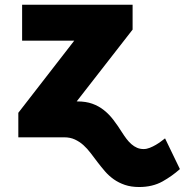

<svg xmlns="http://www.w3.org/2000/svg" viewBox="-20 -565 760 790"><path d="M55.4 -100.9 285.5 -397.7H71V-545.5H525.6V-443.2L295.5 -147.7H298.3Q333.1 -147.7 359.6 -138.3Q386 -128.9 407.3 -112Q428.6 -95.2 446.6 -71.7Q464.5 -48.3 481.9 -20.6Q491.1 -6 500.7 6.6Q510.3 19.2 521 28.4Q531.6 37.6 543.9 43Q556.1 48.3 571 48.3Q583.5 48.3 596.4 43.1Q609.4 38 621.4 30.9Q633.5 23.8 643.3 16.3Q653.1 8.9 659.1 4.3L720.2 130.7Q688.2 159.4 648.8 181.5Q607.6 204.5 552.6 204.5Q519.5 204.5 494 195.8Q468.4 187.1 448.2 172.8Q427.9 158.4 411.9 139.9Q396 121.4 381.4 102.3Q366.8 83.1 353 64.8Q339.1 46.5 323.2 32.1Q307.2 17.8 288 8.9Q268.8 0 244.3 0H55.4Z"/></svg>

Font: Inter P Black
Style: Regular
Weight: 900
Designer: Rasmus Andersson
Foundry: rsms
Version: Version 3.018;git-588b23468